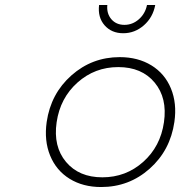

<svg xmlns="http://www.w3.org/2000/svg" viewBox="-20 -752 725 773"><path d="M168 -261.2Q184.6 -375 267.6 -448.5Q350.6 -522 461.9 -522Q535.6 -522 589.6 -488.8Q643.6 -455.6 668.2 -395.8Q692.9 -335.9 682.1 -261.2Q665.5 -146.5 582.5 -72.8Q499.5 1 387.2 1Q314 1 260.3 -32.2Q206.5 -65.4 181.9 -125.5Q157.2 -185.5 168 -261.2ZM392.1 -38.1Q486.8 -38.1 556.4 -100.1Q626 -162.1 640.1 -259.8Q654.3 -357.4 602.5 -419.7Q550.8 -481.9 456.1 -481.9Q361.8 -481.9 292 -419.7Q222.2 -357.4 208 -259.8Q193.8 -162.1 245.8 -100.1Q297.9 -38.1 392.1 -38.1ZM378.9 -731.9H412.1Q408.7 -697.8 428.2 -674.8Q447.8 -651.9 481 -651.9Q513.7 -651.9 539.3 -674.6Q564.9 -697.3 571.8 -731.9H605Q595.7 -682.1 559.3 -650.1Q522.9 -618.2 476.1 -618.2Q429.2 -618.2 401.1 -650.1Q373 -682.1 378.9 -731.9Z"/></svg>

Font: Trueno UltraLight
Style: Italic
Weight: 250
Designer: Julieta Ulanovsky
Foundry: Julieta Ulanovsky
Version: Version 3.001b | FøM Fix